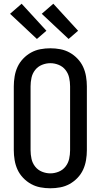

<svg xmlns="http://www.w3.org/2000/svg" viewBox="-20 -1002 540 1030"><path d="M250 8Q223 8 196.5 3Q170 -2 146.5 -15Q123 -28 104 -48Q85 -68 74 -92Q63 -116 58.5 -143Q54 -170 54 -196V-539Q54 -565 58.5 -592Q63 -619 74 -643Q85 -667 104 -687Q123 -707 146.5 -720Q170 -733 196.5 -738Q223 -743 250 -743Q277 -743 303.5 -738Q330 -733 353.5 -720Q377 -707 396 -687Q415 -667 426 -643Q437 -619 441.5 -592Q446 -565 446 -539V-196Q446 -170 441.5 -143Q437 -116 426 -92Q415 -68 396 -48Q377 -28 353.5 -15Q330 -2 303.5 3Q277 8 250 8ZM250 -72Q273 -72 295 -81Q317 -90 331.5 -108.5Q346 -127 351 -150Q356 -173 356 -196V-539Q356 -562 351 -585Q346 -608 331.5 -626.5Q317 -645 295 -654Q273 -663 250 -663Q227 -663 205 -654Q183 -645 168.5 -626.5Q154 -608 149 -585Q144 -562 144 -539V-196Q144 -173 149 -150Q154 -127 168.5 -108.5Q183 -90 205 -81Q227 -72 250 -72ZM348 -793 204 -928 266 -982 399 -837ZM178 -793 34 -928 96 -982 229 -837Z"/></svg>

Font: Iosevka Term Curly Medium
Style: Regular
Weight: 500
Designer: Belleve Invis
Foundry: Belleve Invis
Version: Version 32.3.0